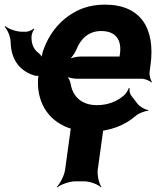

<svg xmlns="http://www.w3.org/2000/svg" viewBox="-25 -558 676 829"><path d="M428 -538C395 -538 363 -533 335 -523C256 -494 194 -430 163 -344C158 -332 154 -311 156 -302L161 -303C159 -312 148 -324 139 -331C121 -345 111 -367 111 -396C110 -406 117 -426 123 -432L121 -435C115 -429 98 -421 88 -421H69C45 -421 10 -434 -2 -445L-5 -442C7 -431 21 -399 21 -375C23 -299 61 -250 127 -231C132 -230 144 -230 146 -233L143 -236C140 -232 139 -216 139 -211C138 -184 141 -158 148 -135C173 -50 248 10 369 10C449 10 514 -17 560 -57C574 -69 602 -80 614 -79L615 -83C602 -84 577 -98 568 -111L541 -146C535 -154 533 -169 535 -177L531 -178C529 -170 519 -153 510 -146C480 -120 441 -104 393 -104C328 -104 290 -141 281 -192C279 -206 270 -226 262 -233L259 -230C268 -223 292 -218 307 -218H587C601 -218 622 -209 629 -202L631 -204C625 -212 619 -234 621 -248L625 -278C646 -434 584 -538 428 -538ZM493 -326 492 -320C492 -317 490 -311 492 -310L495 -312C494 -314 488 -314 485 -314H325C308 -314 280 -308 269 -301L271 -297C282 -305 298 -328 305 -344C323 -390 357 -424 412 -424C474 -424 501 -387 493 -326ZM397 175 421 1C424 -23 443 -60 457 -73L455 -75C440 -63 402 -49 378 -49H337C313 -49 277 -63 266 -75L264 -73C274 -60 283 -23 280 1L256 175C253 199 234 236 220 249L222 251C237 239 275 225 299 225H340C364 225 400 239 411 251L413 249C403 236 394 199 397 175Z"/></svg>

Font: Asimov
Style: EdgeIt
Weight: 500
Designer: Google
Version: Version 2.000980: 2014